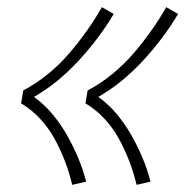

<svg xmlns="http://www.w3.org/2000/svg" viewBox="-20 -611 540 537"><path d="M362 -94Q354 -128 341.5 -160.5Q329 -193 312.5 -223Q296 -253 272.5 -278.5Q249 -304 219 -322L225 -358Q261 -377 293 -403Q325 -429 351.5 -459.5Q378 -490 401.5 -523Q425 -556 445 -591L478 -572Q458 -538 433.5 -505.5Q409 -473 381 -442.5Q353 -412 321.5 -386Q290 -360 255 -340Q284 -319 306.5 -292Q329 -265 346.5 -234.5Q364 -204 378 -171Q392 -138 401 -103ZM182 -94Q174 -128 161.5 -160.5Q149 -193 132.5 -223Q116 -253 92.5 -278.5Q69 -304 39 -322L45 -358Q81 -377 113 -403Q145 -429 171.5 -459.5Q198 -490 221.5 -523Q245 -556 265 -591L298 -572Q278 -538 253.5 -505.5Q229 -473 201 -442.5Q173 -412 141.5 -386Q110 -360 75 -340Q104 -319 126.5 -292Q149 -265 166.5 -234.5Q184 -204 198 -171Q212 -138 221 -103Z"/></svg>

Font: Iosevka Curly Extralight
Style: Italic
Weight: 200
Italic angle: -9°
Monospace: yes
Designer: Belleve Invis
Foundry: Belleve Invis
Version: Version 22.1.2; ttfautohint (v1.8.4)